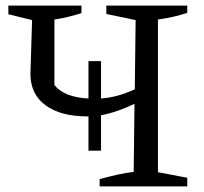

<svg xmlns="http://www.w3.org/2000/svg" viewBox="-20 -668 731 688"><path d="M297 -128V-251Q294 -251 291 -251Q198 -251 143.5 -290.5Q89 -330 89 -404L95 -596L10 -617V-648H272V-621Q250 -614 226 -608Q202 -602 175 -598V-363Q194 -340 225 -328.5Q256 -317 297 -315V-449H342V-315Q400 -319 463 -348L466 -596L361 -618V-648H651V-622Q627 -614 601 -608Q575 -602 546 -598V-51L651 -31V0H337V-26Q369 -35 400 -42Q431 -49 459 -52L462 -296Q433 -282 403 -271.5Q373 -261 342 -255V-128Z"/></svg>

Font: Piazzolla SC
Style: Regular
Weight: 400
Designer: Juan Pablo del Peral
Foundry: Huerta Tipografica
Version: Version 1.330